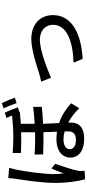

<svg xmlns="http://www.w3.org/2000/svg" viewBox="538 -1406 925 2040"><g transform="rotate(-90 1000.0 -385.5)"><path d="M925 -828 868 -809C889 -771 910 -715 925 -671L983 -690C969 -729 944 -790 925 -828ZM824 -796 767 -779C776 -761 785 -741 793 -719C725 -712 648 -706 562 -706C510 -706 454 -708 395 -713V-625C474 -621 547 -621 615 -623V-475C539 -473 459 -474 379 -480L380 -389C459 -385 539 -385 616 -386C617 -339 619 -288 621 -242C596 -246 570 -248 543 -248C409 -248 346 -179 346 -102C346 -2 432 47 545 47C663 47 718 -6 718 -91C718 -101 718 -112 717 -123C772 -94 825 -53 871 -5L923 -92C879 -132 809 -187 713 -220C710 -272 707 -330 705 -390C772 -393 833 -397 885 -403V-495C831 -488 770 -483 705 -479V-626C749 -629 789 -632 826 -636V-639L880 -658C867 -698 842 -758 824 -796ZM238 -750 128 -760C127 -734 124 -702 120 -677C108 -597 77 -409 77 -260C77 -125 96 -13 116 57L206 51C205 39 204 23 203 13C203 2 206 -18 209 -32C220 -84 254 -186 280 -261L230 -301C214 -264 193 -212 178 -171C173 -207 171 -244 171 -280C171 -387 200 -592 218 -674C221 -692 232 -732 238 -750ZM435 -108C435 -146 475 -173 540 -173C568 -173 596 -169 624 -161C625 -148 625 -136 625 -127C625 -77 605 -41 534 -41C474 -41 435 -64 435 -108Z M1153 -410 1195 -306C1268 -337 1478 -424 1599 -424C1694 -424 1757 -366 1757 -285C1757 -134 1576 -73 1354 -66L1396 31C1686 13 1860 -96 1860 -284C1860 -427 1756 -515 1607 -515C1488 -515 1321 -457 1252 -435C1221 -426 1182 -415 1153 -410Z"/></g></svg>

Font: DAIFUKU Sans JP Medium
Style: Regular
Weight: 500
Designer: Original font ‘Source Han Sans JP’ : Ryoko NISHIZUKA  (kana, bopomofo & ideographs); Paul D. Hunt (Latin, Greek & Cyrill
Foundry: Daifuku
Version: Version 1.000